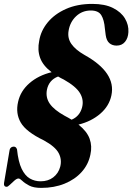

<svg xmlns="http://www.w3.org/2000/svg" viewBox="-23 -732 662 960"><path d="M183 207.5Q145 207.5 122.8 195.8Q100.5 184 88.5 172.2Q76.5 160.5 69.5 160.5Q61 160.5 49.2 170.8Q37.5 181 26.8 191.5Q16 202 10.5 202Q-5 202 -3 184L24.5 21Q26.5 4.5 41.5 1.5Q56.5 -1.5 62 14.5Q68.5 77 85.2 111.8Q102 146.5 126.2 160.5Q150.5 174.5 180 174.5Q217.5 174.5 243.2 154.8Q269 135 278 102Q287.5 65.5 270.2 33.2Q253 1 196.5 -30Q108 -72.5 81 -118.8Q54 -165 67.5 -223Q79.5 -277 124.2 -316Q169 -355 235 -371Q191.5 -404 177.5 -443Q163.5 -482 173 -528Q181 -578 215.5 -620Q250 -662 306.8 -687.2Q363.5 -712.5 438.5 -712.5Q501.5 -712.5 542.2 -692Q583 -671.5 602 -639.2Q621 -607 619 -571.5Q617.5 -541.5 602 -522.8Q586.5 -504 560 -504Q538.5 -504 524 -516.2Q509.5 -528.5 505.5 -556.5L501.5 -588.5Q498 -632.5 483.5 -656Q469 -679.5 431 -679.5Q388 -679.5 357.5 -650.8Q327 -622 320 -578.5Q313.5 -541.5 334 -512.2Q354.5 -483 399 -457.5Q558.5 -369 534 -255Q523 -202 478.5 -163.5Q434 -125 369.5 -109Q412 -75 425.2 -38Q438.5 -1 429 41Q419 90.5 385.2 128Q351.5 165.5 299.5 186.5Q247.5 207.5 183 207.5ZM300.5 -153Q319 -143.5 335 -133.5Q375 -150.5 387 -193.5Q397.5 -231.5 377.2 -265.8Q357 -300 295.5 -334.5Q280.5 -341.5 267.5 -349.5Q221 -331.5 211.5 -282.5Q204.5 -244 226.2 -213Q248 -182 300.5 -153Z"/></svg>

Font: Fraunces 72pt
Style: Bold Italic
Weight: 700
Italic angle: -16°
Version: Version 1.000;[b76b70a41]